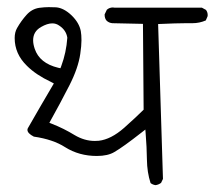

<svg xmlns="http://www.w3.org/2000/svg" viewBox="-20 -569 607 543"><path d="M505.9 -503.4H524.4Q543.9 -503.4 562 -511.2L566.9 -522.5Q567.4 -524.4 567.4 -525.9Q567.4 -534.7 562.5 -541L550.8 -547.4H303.2Q300.8 -547.9 299.3 -547.9Q289.6 -547.9 282.2 -541.5L275.9 -528.3Q275.9 -527.8 275.9 -527.3Q275.9 -516.6 281.7 -510.3Q288.1 -504.4 297.4 -503.4L384.3 -501.5L386.2 -258.8Q366.2 -238.8 331.1 -207.5Q293.9 -174.8 259.3 -170.9Q253.4 -170.4 248 -170.4Q218.8 -170.4 190.9 -187Q160.6 -205.6 127 -218.8L119.6 -221.7Q150.9 -277.8 176.3 -327.6Q201.2 -376.5 207 -416.5Q210.4 -439.5 210.4 -455.1Q210.4 -470.7 208.5 -481Q204.1 -504.4 182.6 -525.4Q160.6 -546.4 138.7 -548.3Q129.9 -548.8 117.9 -548.8Q106 -548.8 91.3 -546.9Q70.3 -543.9 55.2 -527.1Q40 -510.3 28.3 -489.7Q21.5 -478 21.5 -461.4Q21.5 -416.5 56.2 -382.8Q81.5 -357.4 125 -336.9L132.3 -333Q92.3 -265.1 58.6 -206.1Q57.6 -203.6 57.6 -201.7Q57.6 -191.9 75.7 -182.6Q129.9 -174.8 164.1 -152.8Q203.6 -127.9 253.9 -127.9Q285.2 -127.9 303.7 -139.2Q328.1 -153.3 380.4 -194.3L391.1 -202.6L392.1 -189Q395 -153.8 395.5 -117.7Q396 -81.5 405.8 -51.3Q412.1 -46.4 419.9 -45.4Q428.2 -46.4 435.5 -51.8L440.9 -63L427.2 -501Q480.5 -503.4 505.9 -503.4ZM73.7 -455.1Q73.7 -480 96.2 -492.7Q113.8 -502.9 127.9 -502.9Q138.7 -502.9 147.5 -496.6Q167 -483.9 170.4 -462.4Q167.5 -420.4 153.3 -382.3L150.9 -376L144.5 -377.4Q91.8 -390.1 78.1 -431.2Q73.7 -444.3 73.7 -455.1Z"/></svg>

Font: Bakudai
Style: ExtraLight
Weight: 200
Version: Version 1.48